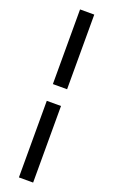

<svg xmlns="http://www.w3.org/2000/svg" viewBox="-211 -893 717 1218"><g transform="rotate(20 148.0 -284.0)"><path d="M100 -347H196V-851H100ZM100 283H196V-234H100Z"/></g></svg>

Font: Noto Sans HK
Style: Bold
Weight: 700
Designer: Ryoko NISHIZUKA 西塚涼子 (kana, bopomofo & ideographs); Paul D. Hunt (Latin, Greek & Cyrillic); Sandoll Communications 산돌커뮤니
Foundry: Adobe
Version: Version 2.002;hotconv 1.0.116;makeotfexe 2.5.65601